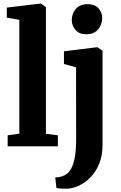

<svg xmlns="http://www.w3.org/2000/svg" viewBox="-20 -840 693 1102"><path d="M91 -72.5V-726L19 -739V-796.5L213 -819.5H215L243.5 -799.5V-72L312 -63.5V0H24V-63.5ZM365.5 243Q354 243 341.2 242.8Q328.5 242.5 318.5 241.5Q308.5 240.5 304 239L297 178.5Q303.5 178.5 317.5 176.5Q331.5 174.5 347.5 167.5Q373 155.5 388.2 128.2Q403.5 101 410.2 58.5Q417 16 417 -40L416.5 -453.5L347 -472.5V-545.5L537 -569H539L568.5 -548.5V-9Q568.5 53 549.2 100Q530 147 499 178.2Q468 209.5 432.5 225.8Q397 242 365.5 243ZM474.5 -643.5Q434 -643.5 413 -668.8Q392 -694 392 -724Q392 -762 415 -789Q438 -816 483 -816H484Q524.5 -816 545.5 -792Q566.5 -768 566.5 -738Q566.5 -700 543.5 -671.8Q520.5 -643.5 475.5 -643.5Z"/></svg>

Font: Merriweather Light 18pt ExtraBold
Style: Regular
Weight: 800
Version: Version 2.100